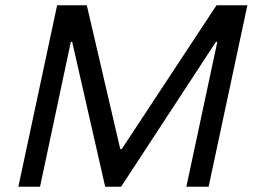

<svg xmlns="http://www.w3.org/2000/svg" viewBox="-20 -708 964 728"><path d="M49.6 0 196.6 -688H309.1L436 -142.7H441.5L800.9 -688H918L771 0H686.6L804 -549.5H798.9L439.1 0H378.8L253.6 -549.5H248.6L131.8 0Z"/></svg>

Font: Saira Thin
Style: Italic
Weight: 100
Italic angle: -12°
Designer: Hector Gatti with collaboration of the Omnibus-Type team
Foundry: Omnibus-Type
Version: Version 1.101